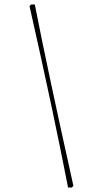

<svg xmlns="http://www.w3.org/2000/svg" viewBox="-20 -723 424 866"><path d="M287 123Q221 -218 113 -696L121 -703H137Q192 -420 311 115L304 123Z"/></svg>

Font: Albura ExtraLight
Style: Italic
Weight: 156
Italic angle: -7°
Designer: Mercedes Jáuregui
Foundry: Omnibus-Type Team
Version: Version 1.000